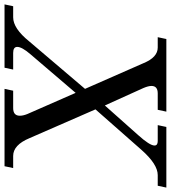

<svg xmlns="http://www.w3.org/2000/svg" viewBox="-10 -800 772 869"><g transform="rotate(90 376.5 -366.0)"><path d="M694.8 0H344.7L353 -39.1H431.6Q466.3 -39.1 466.3 -69.3Q466.3 -84.5 458.5 -103.5L362.8 -321.8L187.5 -116.7Q154.8 -78.6 154.8 -57.6Q154.8 -39.1 182.1 -39.1H257.3L249 0H-37.6L-29.3 -39.1H21Q71.3 -39.1 129.9 -111.8L344.7 -364.3L228 -629.9Q201.7 -693.4 157.7 -693.4H110.8L119.1 -732.4H447.8L439.5 -693.4H365.2Q331.5 -693.4 331.5 -665Q331.5 -650.9 340.8 -628.9L419.9 -454.1L553.7 -604.5Q601.1 -657.2 601.1 -678.7Q601.1 -693.4 581.1 -693.4H508.8L517.1 -732.4H791.5L783.2 -693.4H734.9Q686 -693.4 621.1 -620.1L437.5 -411.6L567.9 -112.8Q598.6 -39.1 648.4 -39.1H703.1Z"/></g></svg>

Font: Munson
Style: Italic
Weight: 400
Italic angle: -12°
Designer: Paul James MIller
Foundry: High-Logic / Made with FontCreator
Version: Version 2.10;May 5, 2019;FontCreator 11.5.0.2430 64-bit